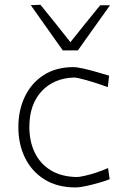

<svg xmlns="http://www.w3.org/2000/svg" viewBox="-20 -792 540 821"><path d="M303 9.5Q225 9.5 170.2 -24.8Q115.5 -59 87 -117.2Q58.5 -175.5 58.5 -248Q58.5 -321 86.5 -379.2Q114.5 -437.5 167.2 -471.2Q220 -505 294 -505Q309 -505 337.8 -498.5Q366.5 -492 396.5 -483.2Q426.5 -474.5 446.5 -468.5L441 -419.5Q394.5 -436.5 352.2 -448.5Q310 -460.5 297 -460.5Q210.5 -458 158 -401.8Q105.5 -345.5 105.5 -248.5Q105.5 -188.5 128 -140.8Q150.5 -93 195.5 -64.8Q240.5 -36.5 308 -35Q318.5 -35 341.2 -40Q364 -45 391 -53.8Q418 -62.5 442 -73.5L449 -25.5Q428 -17.5 400 -9.5Q372 -1.5 345.8 4Q319.5 9.5 303 9.5ZM248.5 -576.5Q214.5 -624 180.2 -672.8Q146 -721.5 111.5 -770L153 -771.5Q186 -731 218 -691.2Q250 -651.5 281 -611.5Q312 -650.5 343.8 -690Q375.5 -729.5 408.5 -769.5H450.5Q415.5 -720.5 381.2 -672.5Q347 -624.5 313 -576.5Z"/></svg>

Font: Commissioner Loud ExtraLight
Style: Regular
Weight: 200
Designer: Kostas Bartsokas
Foundry: Kostas Bartsokas
Version: Version 1.000; ttfautohint (v1.8.3)